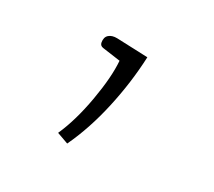

<svg xmlns="http://www.w3.org/2000/svg" viewBox="-52 -173 369 331"><g transform="rotate(20 132.5 -7.5)"><path d="M75 81Q96 50 112.5 4.5Q129 -41 132 -72L98 -83Q92 -85 92 -91Q92 -101 98.5 -105Q105 -109 115 -107L175 -94Q164 -44 143.5 5.5Q123 55 96 93Z"/></g></svg>

Font: Maitree ExtraLight
Style: Regular
Weight: 275
Designer: CadsonDemak Team
Foundry: CadsonDemak
Version: Version 1.003